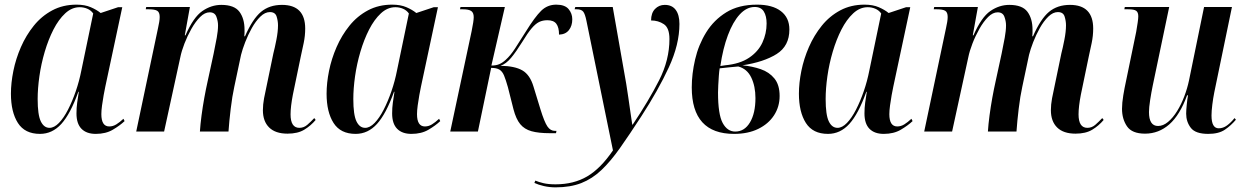

<svg xmlns="http://www.w3.org/2000/svg" viewBox="-20 -566 5358 826"><path d="M152 10Q87 10 57 -37Q27 -84 27 -163Q27 -209 37.5 -261Q48 -313 70 -363.5Q92 -414 125.5 -455.5Q159 -497 205 -521.5Q251 -546 309 -546Q345 -546 370.5 -535Q396 -524 413 -510L488 -535H506L433 -193Q430 -179 426 -157Q422 -135 419 -112.5Q416 -90 416 -75Q416 -22 450 -22Q466 -22 480.5 -31Q495 -40 511 -55L516 -45Q496 -26 465.5 -8Q435 10 392 10Q352 10 330.5 -12Q309 -34 309 -78Q309 -102 312 -124Q315 -146 319 -171H317Q283 -76 244 -33Q205 10 152 10ZM193 -16Q213 -16 233.5 -37Q254 -58 272.5 -94Q291 -130 306 -173.5Q321 -217 330 -263L381 -508Q371 -522 355.5 -528.5Q340 -535 323 -535Q289 -535 260.5 -508.5Q232 -482 210 -439Q188 -396 172.5 -343.5Q157 -291 149.5 -238Q142 -185 142 -140Q142 -72 155.5 -44Q169 -16 193 -16Z M1217 9Q1165 9 1138 -17.5Q1111 -44 1111 -92Q1111 -116 1116 -143Q1121 -170 1128 -201L1156 -336Q1162 -359 1169 -394.5Q1176 -430 1176 -457Q1176 -476 1170 -495Q1164 -514 1141 -514Q1120 -514 1100 -494.5Q1080 -475 1063.5 -445.5Q1047 -416 1035 -385Q1023 -354 1017 -330L988 -193Q979 -152 972.5 -98Q966 -44 963 0H840Q842 -31 847 -69Q852 -107 859 -145.5Q866 -184 873 -215L899 -335Q907 -374 912.5 -404Q918 -434 918 -457Q918 -475 911 -494Q904 -513 882 -513Q861 -513 841 -493Q821 -473 803.5 -442Q786 -411 773.5 -378.5Q761 -346 756 -321L686 0H566L660 -446Q663 -459 665 -471.5Q667 -484 667 -493Q667 -513 656.5 -519.5Q646 -526 620 -526H607L609 -536H797L775 -414H778Q812 -492 850.5 -518.5Q889 -545 932 -545Q988 -545 1010 -515.5Q1032 -486 1032 -438Q1032 -432 1032 -424.5Q1032 -417 1031 -410H1034Q1067 -485 1103 -515Q1139 -545 1193 -545Q1293 -545 1293 -443Q1293 -412 1286.5 -381Q1280 -350 1274 -323L1240 -159Q1230 -107 1230 -74Q1230 -16 1268 -16Q1287 -16 1302 -29Q1317 -42 1332 -58L1338 -50Q1317 -25 1289 -8Q1261 9 1217 9Z M1510 10Q1445 10 1415 -37Q1385 -84 1385 -163Q1385 -209 1395.5 -261Q1406 -313 1428 -363.5Q1450 -414 1483.5 -455.5Q1517 -497 1563 -521.5Q1609 -546 1667 -546Q1703 -546 1728.5 -535Q1754 -524 1771 -510L1846 -535H1864L1791 -193Q1788 -179 1784 -157Q1780 -135 1777 -112.5Q1774 -90 1774 -75Q1774 -22 1808 -22Q1824 -22 1838.5 -31Q1853 -40 1869 -55L1874 -45Q1854 -26 1823.5 -8Q1793 10 1750 10Q1710 10 1688.5 -12Q1667 -34 1667 -78Q1667 -102 1670 -124Q1673 -146 1677 -171H1675Q1641 -76 1602 -33Q1563 10 1510 10ZM1551 -16Q1571 -16 1591.5 -37Q1612 -58 1630.5 -94Q1649 -130 1664 -173.5Q1679 -217 1688 -263L1739 -508Q1729 -522 1713.5 -528.5Q1698 -535 1681 -535Q1647 -535 1618.5 -508.5Q1590 -482 1568 -439Q1546 -396 1530.5 -343.5Q1515 -291 1507.5 -238Q1500 -185 1500 -140Q1500 -72 1513.5 -44Q1527 -16 1551 -16Z M2345 7Q2297 7 2266.5 -1.5Q2236 -10 2218 -32Q2200 -54 2189 -96L2165 -191Q2156 -223 2148.5 -241Q2141 -259 2128.5 -266.5Q2116 -274 2093 -274L2036 0H1917L2009 -432Q2018 -476 2018 -492Q2018 -511 2007.5 -518.5Q1997 -526 1971 -526H1959L1961 -536H2152L2094 -284Q2114 -284 2128 -290Q2142 -296 2156 -309Q2176 -327 2195.5 -357Q2215 -387 2242 -430Q2281 -493 2308 -519.5Q2335 -546 2373 -546Q2410 -546 2426 -527Q2442 -508 2442 -483Q2442 -455 2427.5 -436.5Q2413 -418 2385 -417Q2385 -448 2373.5 -463.5Q2362 -479 2335 -479Q2315 -479 2299.5 -471.5Q2284 -464 2267 -444Q2250 -424 2227 -386Q2201 -344 2179 -317.5Q2157 -291 2133 -283Q2195 -282 2227.5 -263Q2260 -244 2275 -194L2305 -96Q2322 -41 2335 -22Q2348 -3 2367 -3H2374L2372 7Z M2370 240Q2344 240 2320 234.5Q2296 229 2279 221L2283 211Q2297 217 2318 222Q2339 227 2370 227Q2448 227 2506 193Q2564 159 2617 81L2503 -476Q2497 -506 2489 -516Q2481 -526 2461 -526H2452L2455 -536H2616L2674 -206Q2678 -181 2683 -147Q2688 -113 2692.5 -81Q2697 -49 2700 -30H2702Q2771 -133 2815.5 -220.5Q2860 -308 2860 -398Q2860 -446 2836 -462Q2812 -478 2781 -478Q2781 -510 2798 -527.5Q2815 -545 2840 -545Q2871 -545 2887 -523.5Q2903 -502 2903 -463Q2903 -375 2857.5 -276.5Q2812 -178 2738 -64Q2688 13 2647.5 70.5Q2607 128 2567.5 165.5Q2528 203 2481 221.5Q2434 240 2370 240Z M3138 10Q2956 10 2956 -190Q2956 -248 2970.5 -310.5Q2985 -373 3018 -426.5Q3051 -480 3104.5 -513Q3158 -546 3237 -546Q3303 -546 3339.5 -518Q3376 -490 3376 -439Q3376 -368 3321 -333.5Q3266 -299 3174 -285Q3216 -281 3252.5 -268.5Q3289 -256 3311.5 -228.5Q3334 -201 3334 -153Q3334 -107 3310 -70Q3286 -33 3242 -11.5Q3198 10 3138 10ZM3099 -285Q3163 -291 3202.5 -317.5Q3242 -344 3260 -383Q3278 -422 3278 -465Q3278 -497 3266 -516.5Q3254 -536 3227 -536Q3192 -536 3162.5 -504Q3133 -472 3111.5 -414.5Q3090 -357 3079 -282ZM3143 0Q3183 0 3206.5 -39.5Q3230 -79 3230 -144Q3230 -195 3212 -232.5Q3194 -270 3156 -280Q3143 -279 3118.5 -276.5Q3094 -274 3076 -272Q3074 -260 3072.5 -239.5Q3071 -219 3070 -199Q3069 -179 3069 -168Q3069 -74 3089 -37Q3109 0 3143 0Z M3542 10Q3477 10 3447 -37Q3417 -84 3417 -163Q3417 -209 3427.5 -261Q3438 -313 3460 -363.5Q3482 -414 3515.5 -455.5Q3549 -497 3595 -521.5Q3641 -546 3699 -546Q3735 -546 3760.5 -535Q3786 -524 3803 -510L3878 -535H3896L3823 -193Q3820 -179 3816 -157Q3812 -135 3809 -112.5Q3806 -90 3806 -75Q3806 -22 3840 -22Q3856 -22 3870.5 -31Q3885 -40 3901 -55L3906 -45Q3886 -26 3855.5 -8Q3825 10 3782 10Q3742 10 3720.5 -12Q3699 -34 3699 -78Q3699 -102 3702 -124Q3705 -146 3709 -171H3707Q3673 -76 3634 -33Q3595 10 3542 10ZM3583 -16Q3603 -16 3623.5 -37Q3644 -58 3662.5 -94Q3681 -130 3696 -173.5Q3711 -217 3720 -263L3771 -508Q3761 -522 3745.5 -528.5Q3730 -535 3713 -535Q3679 -535 3650.5 -508.5Q3622 -482 3600 -439Q3578 -396 3562.5 -343.5Q3547 -291 3539.5 -238Q3532 -185 3532 -140Q3532 -72 3545.5 -44Q3559 -16 3583 -16Z M4607 9Q4555 9 4528 -17.5Q4501 -44 4501 -92Q4501 -116 4506 -143Q4511 -170 4518 -201L4546 -336Q4552 -359 4559 -394.5Q4566 -430 4566 -457Q4566 -476 4560 -495Q4554 -514 4531 -514Q4510 -514 4490 -494.5Q4470 -475 4453.5 -445.5Q4437 -416 4425 -385Q4413 -354 4407 -330L4378 -193Q4369 -152 4362.5 -98Q4356 -44 4353 0H4230Q4232 -31 4237 -69Q4242 -107 4249 -145.5Q4256 -184 4263 -215L4289 -335Q4297 -374 4302.5 -404Q4308 -434 4308 -457Q4308 -475 4301 -494Q4294 -513 4272 -513Q4251 -513 4231 -493Q4211 -473 4193.5 -442Q4176 -411 4163.5 -378.5Q4151 -346 4146 -321L4076 0H3956L4050 -446Q4053 -459 4055 -471.5Q4057 -484 4057 -493Q4057 -513 4046.5 -519.5Q4036 -526 4010 -526H3997L3999 -536H4187L4165 -414H4168Q4202 -492 4240.5 -518.5Q4279 -545 4322 -545Q4378 -545 4400 -515.5Q4422 -486 4422 -438Q4422 -432 4422 -424.5Q4422 -417 4421 -410H4424Q4457 -485 4493 -515Q4529 -545 4583 -545Q4683 -545 4683 -443Q4683 -412 4676.5 -381Q4670 -350 4664 -323L4630 -159Q4620 -107 4620 -74Q4620 -16 4658 -16Q4677 -16 4692 -29Q4707 -42 4722 -58L4728 -50Q4707 -25 4679 -8Q4651 9 4607 9Z M5178 10Q5123 10 5103 -16Q5083 -42 5083 -77Q5083 -91 5085.5 -116Q5088 -141 5091 -156H5087Q5056 -71 5010.5 -31Q4965 9 4906 9Q4850 9 4828.5 -22.5Q4807 -54 4807 -98Q4807 -123 4812.5 -156Q4818 -189 4824 -216L4868 -429Q4872 -452 4874.5 -469.5Q4877 -487 4877 -496Q4877 -513 4868 -519.5Q4859 -526 4834 -526H4817L4819 -536H5010L4939 -197Q4933 -168 4928 -135.5Q4923 -103 4923 -84Q4923 -24 4962 -24Q4984 -24 5005 -41.5Q5026 -59 5044 -88Q5062 -117 5075 -151.5Q5088 -186 5095 -219L5160 -536H5280L5204 -169Q5199 -144 5195.5 -116Q5192 -88 5192 -69Q5192 -14 5223 -14Q5242 -14 5259 -26.5Q5276 -39 5291 -58L5297 -51Q5276 -26 5249.5 -8Q5223 10 5178 10Z"/></svg>

Font: Noto Serif Display Condensed SemiBold
Style: Italic
Weight: 600
Width: 3
Italic angle: -12°
Designer: Monotype Design Team
Foundry: Monotype Imaging Inc.
Version: Version 2.009